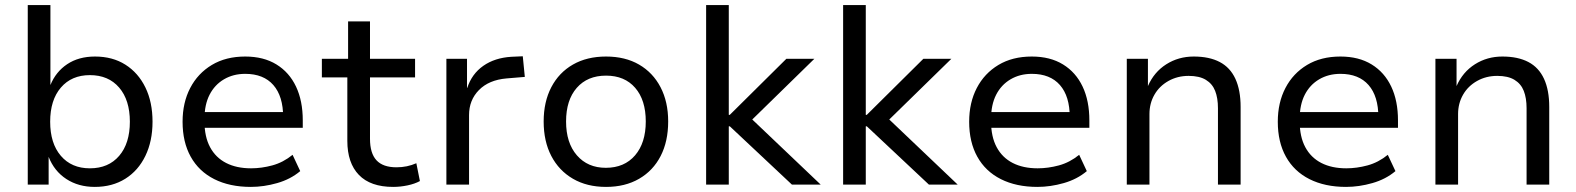

<svg xmlns="http://www.w3.org/2000/svg" viewBox="-20 -725 6191 754"><path d="M352 9Q288 9 240.5 -22Q193 -53 171 -109V0H89V-705H178V-391Q199 -443 244 -473Q289 -503 353 -503Q422 -503 472.5 -471Q523 -439 551 -381.5Q579 -324 579 -247Q579 -171 551 -113Q523 -55 472 -23Q421 9 352 9ZM333 -64Q406 -64 448 -113Q490 -162 490 -247Q490 -332 448 -381Q406 -430 333 -430Q261 -430 219 -381Q177 -332 177 -247Q177 -162 219 -113Q261 -64 333 -64Z M965 9Q882 9 821.5 -21.5Q761 -52 729 -109.5Q697 -167 697 -247Q697 -322 727 -379.5Q757 -437 812 -470Q867 -503 943 -503Q1015 -503 1065.5 -472Q1116 -441 1142.5 -385Q1169 -329 1169 -252V-223H764V-285H1111L1092 -265Q1092 -347 1053.5 -391Q1015 -435 943 -435Q896 -435 859.5 -413.5Q823 -392 803 -353Q783 -314 783 -258V-248Q783 -188 805 -147Q827 -106 868 -85Q909 -64 966 -64Q1007 -64 1049.5 -75.5Q1092 -87 1129 -117L1159 -53Q1121 -21 1068.5 -6Q1016 9 965 9Z M1524 9Q1435 9 1389.5 -38Q1344 -85 1344 -172V-421H1244V-494H1347V-641H1433V-494H1610V-421H1433V-180Q1433 -123 1458.5 -95.5Q1484 -68 1537 -68Q1558 -68 1577.5 -72Q1597 -76 1615 -84L1629 -14Q1609 -3 1580.5 3Q1552 9 1524 9Z M1733 0V-494H1814V-380H1815Q1833 -435 1878 -466.5Q1923 -498 1988 -502L2033 -504L2041 -423L1969 -417Q1900 -411 1861 -371.5Q1822 -332 1822 -273V0Z M2360 9Q2285 9 2230 -23Q2175 -55 2145 -112.5Q2115 -170 2115 -248Q2115 -325 2145 -382.5Q2175 -440 2230 -471.5Q2285 -503 2360 -503Q2435 -503 2489.5 -471.5Q2544 -440 2574 -382.5Q2604 -325 2604 -248Q2604 -170 2574.5 -112.5Q2545 -55 2490 -23Q2435 9 2360 9ZM2359 -66Q2432 -66 2474 -115Q2516 -164 2516 -248Q2516 -332 2474.5 -380Q2433 -428 2360 -428Q2287 -428 2245 -380Q2203 -332 2203 -248Q2203 -164 2245.5 -115Q2288 -66 2359 -66Z M2753 0V-705H2842V-274H2846L3068 -494H3178L2913 -235L2915 -274L3203 0H3090L2846 -229H2842V0Z M3291 0V-705H3380V-274H3384L3606 -494H3716L3451 -235L3453 -274L3741 0H3628L3384 -229H3380V0Z M4054 9Q3971 9 3910.5 -21.5Q3850 -52 3818 -109.5Q3786 -167 3786 -247Q3786 -322 3816 -379.5Q3846 -437 3901 -470Q3956 -503 4032 -503Q4104 -503 4154.5 -472Q4205 -441 4231.5 -385Q4258 -329 4258 -252V-223H3853V-285H4200L4181 -265Q4181 -347 4142.5 -391Q4104 -435 4032 -435Q3985 -435 3948.5 -413.5Q3912 -392 3892 -353Q3872 -314 3872 -258V-248Q3872 -188 3894 -147Q3916 -106 3957 -85Q3998 -64 4055 -64Q4096 -64 4138.5 -75.5Q4181 -87 4218 -117L4248 -53Q4210 -21 4157.5 -6Q4105 9 4054 9Z M4405 0V-494H4488V-387Q4512 -442 4560 -472.5Q4608 -503 4668 -503Q4729 -503 4770 -481.5Q4811 -460 4831.5 -415.5Q4852 -371 4852 -305V0H4763V-300Q4763 -340 4752 -368Q4741 -396 4715.5 -411.5Q4690 -427 4648 -427Q4604 -427 4568.5 -407Q4533 -387 4513.5 -353Q4494 -319 4494 -277V0Z M5266 9Q5183 9 5122.5 -21.5Q5062 -52 5030 -109.5Q4998 -167 4998 -247Q4998 -322 5028 -379.5Q5058 -437 5113 -470Q5168 -503 5244 -503Q5316 -503 5366.5 -472Q5417 -441 5443.5 -385Q5470 -329 5470 -252V-223H5065V-285H5412L5393 -265Q5393 -347 5354.5 -391Q5316 -435 5244 -435Q5197 -435 5160.5 -413.5Q5124 -392 5104 -353Q5084 -314 5084 -258V-248Q5084 -188 5106 -147Q5128 -106 5169 -85Q5210 -64 5267 -64Q5308 -64 5350.5 -75.5Q5393 -87 5430 -117L5460 -53Q5422 -21 5369.5 -6Q5317 9 5266 9Z M5617 0V-494H5700V-387Q5724 -442 5772 -472.5Q5820 -503 5880 -503Q5941 -503 5982 -481.5Q6023 -460 6043.5 -415.5Q6064 -371 6064 -305V0H5975V-300Q5975 -340 5964 -368Q5953 -396 5927.5 -411.5Q5902 -427 5860 -427Q5816 -427 5780.5 -407Q5745 -387 5725.5 -353Q5706 -319 5706 -277V0Z"/></svg>

Font: Nunito Sans 8pt
Style: Regular
Weight: 400
Version: Version 3.101;gftools[0.9.27]